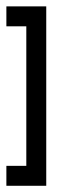

<svg xmlns="http://www.w3.org/2000/svg" viewBox="-20 -520 228 602"><path d="M0 -437.5V-500H62.5V-437.5ZM62.5 -437.5V-500H125V-437.5ZM62.5 -375V-437.5H125V-375ZM62.5 -312.5V-375H125V-312.5ZM62.5 -250V-312.5H125V-250ZM62.5 -187.5V-250H125V-187.5ZM62.5 -125V-187.5H125V-125ZM62.5 -62.5V-125H125V-62.5ZM62.5 0V-62.5H125V0ZM62.5 62.5V0H125V62.5ZM0 62.5V0H62.5V62.5Z"/></svg>

Font: AprilSans
Style: Regular
Weight: 400
Designer: typesprite
Version: Version 1.001;PS 001.001;hotconv 1.0.88;makeotf.lib2.5.64775